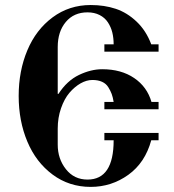

<svg xmlns="http://www.w3.org/2000/svg" viewBox="-20 -731 696 768"><path d="M342.8 -710.9Q397.5 -710.9 442.9 -695.8Q488.3 -680.7 526.4 -644.5Q564.5 -608.4 585 -553.7H614.3V-524.4H397.5V-553.7H434.6Q434.6 -579.1 429.2 -601.1Q423.8 -623 411.6 -641.6Q399.4 -660.2 378.4 -670.9Q357.4 -681.6 330.1 -681.6Q275.4 -681.6 243.2 -643.1Q210.9 -604.5 210.9 -543V-355.5H213.9Q248 -408.2 295.9 -431.2Q343.8 -454.1 388.7 -454.1Q464.8 -454.1 516.6 -418.9Q568.4 -383.8 585.9 -323.2H614.3V-293.9H397.5V-323.2H434.6Q431.6 -341.8 426.8 -355Q421.9 -368.2 413.1 -382.3Q404.3 -396.5 388.2 -403.8Q372.1 -411.1 349.6 -411.1Q326.2 -411.1 302.2 -397.5Q278.3 -383.8 257.8 -359.9Q237.3 -335.9 224.1 -297.9Q210.9 -259.8 210.9 -216.8V-152.3Q210.9 -95.7 243.7 -54.2Q276.4 -12.7 330.1 -12.7Q434.6 -12.7 434.6 -169.9H397.5V-199.2H614.3V-169.9H585Q560.5 -80.1 493.2 -31.7Q425.8 16.6 342.8 16.6Q256.8 16.6 190.4 -32.7Q124 -82 89.4 -164.6Q54.7 -247.1 54.7 -347.2Q54.7 -447.3 89.4 -529.8Q124 -612.3 190.4 -661.6Q256.8 -710.9 342.8 -710.9Z"/></svg>

Font: Monomakh Unicode TT
Style: Medium
Weight: 500
Designer: Alexey Kryukov, Aleksandr Andreev
Version: Version 1.1